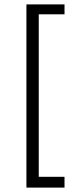

<svg xmlns="http://www.w3.org/2000/svg" viewBox="-20 -731 343 872"><path d="M100 121V-711H273V-666H156V72H273V121H100Z"/></svg>

Font: Wallpoet
Style: Regular
Weight: 400
Designer: Lars Berggren
Foundry: Lars Berggren
Version: Version 1.000